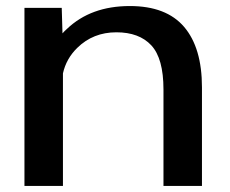

<svg xmlns="http://www.w3.org/2000/svg" viewBox="-20 -616 762 636"><path d="M61 0V-590H184.5L187 -505.5Q193.5 -513 201.5 -520Q281 -596 410 -596Q531 -596 590 -526.8Q649 -457.5 649 -326.5V0H521.5V-319.5Q521.5 -422.5 481.2 -465.8Q441 -509 365.5 -509Q288.5 -509 236 -457.5Q199.5 -422 188.5 -373V0Z"/></svg>

Font: Anybody ExtraExpanded Medium
Style: Regular
Weight: 500
Width: 8
Designer: Tyler Finck
Foundry: Etcetera Type Company
Version: Version 1.010; ttfautohint (v1.8.3) -l 8 -r 50 -G 200 -x 14 